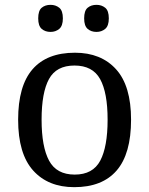

<svg xmlns="http://www.w3.org/2000/svg" viewBox="-20 -764 617 794"><path d="M287 10Q179 10 117 -59Q55 -128 55 -269Q55 -409 114.5 -477.5Q174 -546 290 -546Q398 -546 460 -477.5Q522 -409 522 -269Q522 -128 462.5 -59Q403 10 287 10ZM289 -42Q364 -42 394.5 -99.5Q425 -157 425 -269Q425 -381 394 -437Q363 -493 288 -493Q213 -493 182.5 -437Q152 -381 152 -269Q152 -157 183 -99.5Q214 -42 289 -42ZM379 -632Q357 -632 342.5 -644.5Q328 -657 328 -688Q328 -720 342.5 -732Q357 -744 379 -744Q400 -744 415 -732Q430 -720 430 -688Q430 -657 415 -644.5Q400 -632 379 -632ZM189 -632Q167 -632 152.5 -644.5Q138 -657 138 -688Q138 -720 152.5 -732Q167 -744 189 -744Q210 -744 225 -732Q240 -720 240 -688Q240 -657 225 -644.5Q210 -632 189 -632Z"/></svg>

Font: Noto Serif Oriya
Style: Regular
Weight: 400
Designer: David Williams
Foundry: Google LLC, David Williams
Version: Version 1.051; ttfautohint (v1.8.4.7-5d5b)